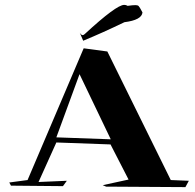

<svg xmlns="http://www.w3.org/2000/svg" viewBox="-20 -848 801 787"><path d="M740 -81 415 -83 401 -89 507 -112 433 -256 211 -264 138 -102 254 -107 238 -85 25 -87 18 -100 93 -110 323 -650 420 -637 680 -110 754 -107ZM434 -277 306 -544 211 -285ZM321 -681 307 -714Q313 -704 319 -704Q323 -704 328 -709Q457 -828 489 -828Q497 -828 503 -824Q524 -827 535 -827Q544 -827 548 -823.5Q552 -820 564 -797Q561 -766 490 -757Q401 -714 321 -681Z"/></svg>

Font: Xiangcui Kesong Xiangcui Kesong
Style: Regular
Weight: 400
Version: Version 1.501;March 28, 2024;FontCreator 14.0.0.2814 64-bit